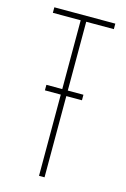

<svg xmlns="http://www.w3.org/2000/svg" viewBox="-110 -753 531 806"><g transform="rotate(15 155.5 -350.0)"><path d="M75 -353V-377H144V-676H23V-700H288V-676H168V-377H236V-353H168V0H144V-353Z"/></g></svg>

Font: Foldit Thin Thin
Style: Regular
Weight: 250
Version: Version 1.003